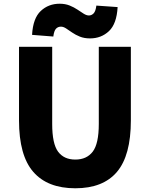

<svg xmlns="http://www.w3.org/2000/svg" viewBox="-20 -996 803 1030"><path d="M384 14Q235 14 158.5 -74Q82 -162 82 -350V-745H260V-331Q260 -225 291.5 -182.5Q323 -140 384 -140Q445 -140 477.5 -182.5Q510 -225 510 -331V-745H682V-350Q682 -162 607.5 -74Q533 14 384 14ZM463 -790Q432 -790 408.5 -799.5Q385 -809 367 -821.5Q349 -834 334.5 -843.5Q320 -853 307 -853Q291 -853 280.5 -842Q270 -831 266 -800L152 -809Q157 -898 198.5 -937Q240 -976 300 -976Q330 -976 353.5 -966.5Q377 -957 395.5 -944.5Q414 -932 429 -922.5Q444 -913 457 -913Q471 -913 482 -924Q493 -935 497 -966L611 -958Q606 -868 564.5 -829Q523 -790 463 -790Z"/></svg>

Font: Source Han Sans CN Heavy
Style: Regular
Weight: 900
Designer: Ryoko NISHIZUKA 西塚涼子 (kana, bopomofo & ideographs); Paul D. Hunt (Latin, Greek & Cyrillic); Sandoll Communications 산돌커뮤니
Foundry: Adobe
Version: Version 2.000;hotconv 1.0.107;makeotfexe 2.5.65593